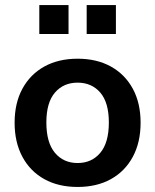

<svg xmlns="http://www.w3.org/2000/svg" viewBox="-20 -732 616 762"><path d="M288 10Q212 10 156 -21Q100 -52 69 -109.5Q38 -167 38 -245Q38 -323 69 -380Q100 -437 156 -468Q212 -499 288 -499Q364 -499 420 -468Q476 -437 507 -380Q538 -323 538 -245Q538 -167 507 -109.5Q476 -52 420 -21Q364 10 288 10ZM288 -85Q344 -85 378 -125.5Q412 -166 412 -246Q412 -325 378 -364.5Q344 -404 288 -404Q232 -404 198 -364.5Q164 -325 164 -246Q164 -166 198 -125.5Q232 -85 288 -85ZM324 -597V-712H440V-597ZM136 -597V-712H252V-597Z"/></svg>

Font: Nunito Sans 12pt ExtraLight 12pt
Style: Bold
Weight: 700
Version: Version 3.101;gftools[0.9.27]